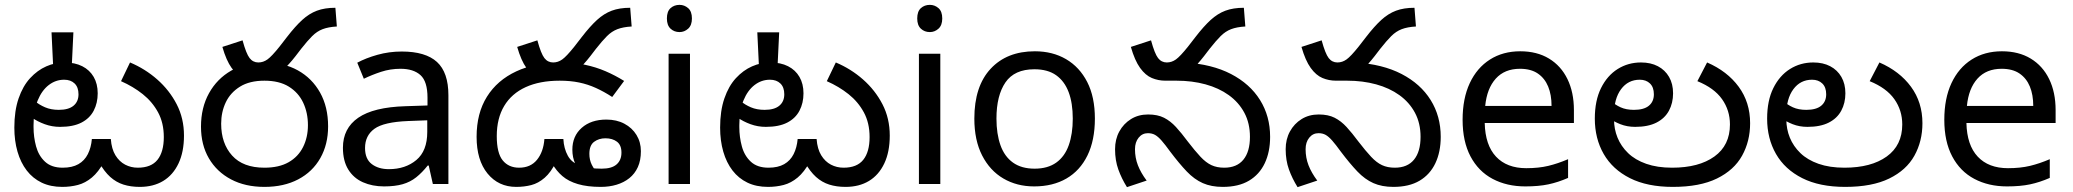

<svg xmlns="http://www.w3.org/2000/svg" viewBox="-20 -757 8529 790"><path d="M555 12Q518 12 488 2.5Q458 -7 433.5 -29Q409 -51 387 -90L408 -91Q385 -49 358 -26.5Q331 -4 300.5 4Q270 12 236 12Q188 12 151.5 -5.5Q115 -23 90 -55.5Q65 -88 52 -133Q39 -178 39 -232Q39 -301 56.5 -352Q74 -403 104 -435.5Q134 -468 170.5 -484Q207 -500 245 -500Q288 -500 318.5 -484.5Q349 -469 365.5 -440.5Q382 -412 382 -373Q382 -333 365.5 -301.5Q349 -270 315 -252.5Q281 -235 227 -235Q194 -235 164 -246Q134 -257 111.5 -273Q89 -289 76 -304L100 -366Q108 -355 124.5 -340.5Q141 -326 165.5 -315.5Q190 -305 222 -305Q262 -305 282.5 -322Q303 -339 303 -369Q303 -398 287 -413.5Q271 -429 244 -429Q209 -429 180.5 -407Q152 -385 135 -343.5Q118 -302 118 -242V-234Q118 -193 128.5 -154.5Q139 -116 165.5 -91.5Q192 -67 238 -67Q277 -67 302.5 -81.5Q328 -96 341.5 -123Q355 -150 358 -185H436Q439 -144 455 -118Q471 -92 495 -79.5Q519 -67 547 -67Q602 -67 628 -99.5Q654 -132 654 -193Q654 -251 630.5 -294.5Q607 -338 567.5 -369.5Q528 -401 478 -423L515 -500Q577 -474 627 -430Q677 -386 707 -328Q737 -270 737 -199Q737 -132 714.5 -84.5Q692 -37 651.5 -12.5Q611 12 555 12ZM282 -624 275 -478H199L192 -624Z M1037 -425Q1008 -425 981.5 -436Q955 -447 933 -477.5Q911 -508 895 -564L978 -591Q993 -536 1007 -518Q1021 -500 1043 -500Q1063 -500 1080.5 -512.5Q1098 -525 1130 -565L1161 -605Q1195 -649 1223.5 -675Q1252 -701 1284 -713Q1316 -725 1360 -725L1366 -648Q1331 -646 1307.5 -637Q1284 -628 1264.5 -608.5Q1245 -589 1219 -556L1196 -526Q1168 -490 1143 -468Q1118 -446 1092.5 -435.5Q1067 -425 1037 -425ZM807 -236Q807 -314 840 -373.5Q873 -433 931.5 -466.5Q990 -500 1068 -500Q1147 -500 1205.5 -467.5Q1264 -435 1297 -376Q1330 -317 1330 -237Q1330 -163 1298 -106.5Q1266 -50 1207 -19Q1148 12 1068 12Q989 12 930.5 -19Q872 -50 839.5 -105.5Q807 -161 807 -236ZM890 -248Q890 -167 935 -117Q980 -67 1068 -67Q1128 -67 1167.5 -89.5Q1207 -112 1227 -152Q1247 -192 1247 -242Q1247 -293 1227.5 -334.5Q1208 -376 1168.5 -400.5Q1129 -425 1068 -425Q1007 -425 967.5 -400.5Q928 -376 909 -336Q890 -296 890 -248Z M1633 -545Q1731 -545 1778 -502Q1825 -459 1825 -365V0H1761L1744 -76H1740Q1717 -47 1692.5 -27.5Q1668 -8 1636.5 1Q1605 10 1560 10Q1512 10 1473.5 -7Q1435 -24 1413 -59.5Q1391 -95 1391 -149Q1391 -229 1454 -272.5Q1517 -316 1648 -320L1739 -323V-355Q1739 -422 1710 -448Q1681 -474 1628 -474Q1586 -474 1548 -461.5Q1510 -449 1477 -433L1450 -499Q1485 -518 1533 -531.5Q1581 -545 1633 -545ZM1659 -259Q1559 -255 1520.5 -227Q1482 -199 1482 -148Q1482 -103 1509.5 -82Q1537 -61 1580 -61Q1648 -61 1693 -98.5Q1738 -136 1738 -214V-262Z M2250 -425Q2221 -425 2194.5 -436Q2168 -447 2146 -477.5Q2124 -508 2108 -564L2191 -591Q2206 -536 2220 -518Q2234 -500 2256 -500Q2276 -500 2293.5 -512.5Q2311 -525 2343 -565L2374 -605Q2408 -649 2436.5 -675Q2465 -701 2497 -713Q2529 -725 2573 -725L2579 -648Q2544 -646 2520.5 -637Q2497 -628 2477.5 -608.5Q2458 -589 2432 -556L2409 -526Q2381 -490 2356 -468Q2331 -446 2305.5 -435.5Q2280 -425 2250 -425ZM2452 12Q2397 12 2358 0.5Q2319 -11 2294 -32.5Q2269 -54 2252 -84L2268 -91Q2247 -48 2221 -25.5Q2195 -3 2166 4.5Q2137 12 2104 12Q2031 12 1986 -43Q1941 -98 1941 -194Q1941 -291 1983.5 -359Q2026 -427 2104.5 -463.5Q2183 -500 2289 -500Q2342 -500 2387 -490.5Q2432 -481 2471.5 -464Q2511 -447 2548 -424L2499 -358Q2465 -380 2432 -395Q2399 -410 2363 -417.5Q2327 -425 2283 -425Q2201 -425 2143 -398.5Q2085 -372 2054.5 -321Q2024 -270 2024 -197Q2024 -127 2048.5 -97Q2073 -67 2116 -67Q2163 -67 2189.5 -99.5Q2216 -132 2220 -185H2298Q2300 -146 2316.5 -116Q2333 -86 2369 -76Q2386 -69 2407.5 -66Q2429 -63 2456 -63Q2497 -63 2517 -80.5Q2537 -98 2537 -129Q2537 -160 2518.5 -174Q2500 -188 2471 -188Q2444 -188 2424.5 -173.5Q2405 -159 2405 -124Q2405 -99 2415 -79Q2425 -59 2439 -46L2373 -35Q2359 -57 2347 -83Q2335 -109 2335 -141Q2335 -197 2373.5 -231Q2412 -265 2475 -265Q2517 -265 2549 -248Q2581 -231 2599 -201.5Q2617 -172 2617 -135Q2617 -97 2604.5 -69.5Q2592 -42 2569.5 -24Q2547 -6 2517 3Q2487 12 2452 12Z M2819 -536V0H2731V-536ZM2776 -737Q2796 -737 2811.5 -723.5Q2827 -710 2827 -681Q2827 -653 2811.5 -639Q2796 -625 2776 -625Q2754 -625 2739 -639Q2724 -653 2724 -681Q2724 -710 2739 -723.5Q2754 -737 2776 -737Z M3459 12Q3422 12 3392 2.5Q3362 -7 3337.5 -29Q3313 -51 3291 -90L3312 -91Q3289 -49 3262 -26.5Q3235 -4 3204.5 4Q3174 12 3140 12Q3092 12 3055.5 -5.5Q3019 -23 2994 -55.5Q2969 -88 2956 -133Q2943 -178 2943 -232Q2943 -301 2960.5 -352Q2978 -403 3008 -435.5Q3038 -468 3074.5 -484Q3111 -500 3149 -500Q3192 -500 3222.5 -484.5Q3253 -469 3269.5 -440.5Q3286 -412 3286 -373Q3286 -333 3269.5 -301.5Q3253 -270 3219 -252.5Q3185 -235 3131 -235Q3098 -235 3068 -246Q3038 -257 3015.5 -273Q2993 -289 2980 -304L3004 -366Q3012 -355 3028.5 -340.5Q3045 -326 3069.5 -315.5Q3094 -305 3126 -305Q3166 -305 3186.5 -322Q3207 -339 3207 -369Q3207 -398 3191 -413.5Q3175 -429 3148 -429Q3113 -429 3084.5 -407Q3056 -385 3039 -343.5Q3022 -302 3022 -242V-234Q3022 -193 3032.5 -154.5Q3043 -116 3069.5 -91.5Q3096 -67 3142 -67Q3181 -67 3206.5 -81.5Q3232 -96 3245.5 -123Q3259 -150 3262 -185H3340Q3343 -144 3359 -118Q3375 -92 3399 -79.5Q3423 -67 3451 -67Q3506 -67 3532 -99.5Q3558 -132 3558 -193Q3558 -251 3534.5 -294.5Q3511 -338 3471.5 -369.5Q3432 -401 3382 -423L3419 -500Q3481 -474 3531 -430Q3581 -386 3611 -328Q3641 -270 3641 -199Q3641 -132 3618.5 -84.5Q3596 -37 3555.5 -12.5Q3515 12 3459 12ZM3186 -624 3179 -478H3103L3096 -624Z M3849 -536V0H3761V-536ZM3806 -737Q3826 -737 3841.5 -723.5Q3857 -710 3857 -681Q3857 -653 3841.5 -639Q3826 -625 3806 -625Q3784 -625 3769 -639Q3754 -653 3754 -681Q3754 -710 3769 -723.5Q3784 -737 3806 -737Z M4485 -269Q4485 -180 4454.5 -117.5Q4424 -55 4368 -22.5Q4312 10 4235 10Q4164 10 4108.5 -22.5Q4053 -55 4021 -117.5Q3989 -180 3989 -269Q3989 -402 4056 -474Q4123 -546 4238 -546Q4311 -546 4366.5 -513.5Q4422 -481 4453.5 -419.5Q4485 -358 4485 -269ZM4080 -269Q4080 -206 4096.5 -159.5Q4113 -113 4148 -88Q4183 -63 4237 -63Q4291 -63 4326 -88Q4361 -113 4377.5 -159.5Q4394 -206 4394 -269Q4394 -333 4377 -378Q4360 -423 4325.5 -447.5Q4291 -472 4236 -472Q4154 -472 4117 -418Q4080 -364 4080 -269Z M5011 12Q4964 12 4929 -3.5Q4894 -19 4863 -51.5Q4832 -84 4795 -133Q4774 -162 4759.5 -178.5Q4745 -195 4732.5 -202Q4720 -209 4703 -209Q4680 -209 4665 -190.5Q4650 -172 4650 -143Q4650 -108 4662 -77Q4674 -46 4698 -14L4617 13Q4595 -22 4581.5 -59.5Q4568 -97 4568 -143Q4568 -184 4585.5 -216Q4603 -248 4633.5 -267Q4664 -286 4704 -286Q4743 -286 4769.5 -272.5Q4796 -259 4818.5 -234.5Q4841 -210 4867 -175Q4897 -136 4919.5 -112Q4942 -88 4964.5 -77.5Q4987 -67 5017 -67Q5069 -67 5096 -100Q5123 -133 5123 -194Q5123 -250 5100 -293Q5077 -336 5036 -365.5Q4995 -395 4940 -410Q4885 -425 4821 -425H4777L4855 -500Q4967 -493 5045 -452.5Q5123 -412 5164.5 -345.5Q5206 -279 5206 -194Q5206 -132 5184 -85.5Q5162 -39 5119 -13.5Q5076 12 5011 12ZM4775 -425Q4746 -425 4719.5 -436Q4693 -447 4671 -477.5Q4649 -508 4633 -564L4716 -591Q4731 -536 4745 -518Q4759 -500 4781 -500Q4801 -500 4818.5 -512.5Q4836 -525 4868 -565L4899 -605Q4933 -649 4961.5 -675Q4990 -701 5022 -713Q5054 -725 5098 -725L5104 -648Q5069 -646 5045.5 -637Q5022 -628 5002.5 -608.5Q4983 -589 4957 -556L4934 -526Q4906 -490 4881 -468Q4856 -446 4830.5 -435.5Q4805 -425 4775 -425Z M5713 12Q5666 12 5631 -3.5Q5596 -19 5565 -51.5Q5534 -84 5497 -133Q5476 -162 5461.5 -178.5Q5447 -195 5434.5 -202Q5422 -209 5405 -209Q5382 -209 5367 -190.5Q5352 -172 5352 -143Q5352 -108 5364 -77Q5376 -46 5400 -14L5319 13Q5297 -22 5283.5 -59.5Q5270 -97 5270 -143Q5270 -184 5287.5 -216Q5305 -248 5335.5 -267Q5366 -286 5406 -286Q5445 -286 5471.5 -272.5Q5498 -259 5520.5 -234.5Q5543 -210 5569 -175Q5599 -136 5621.5 -112Q5644 -88 5666.5 -77.5Q5689 -67 5719 -67Q5771 -67 5798 -100Q5825 -133 5825 -194Q5825 -250 5802 -293Q5779 -336 5738 -365.5Q5697 -395 5642 -410Q5587 -425 5523 -425H5479L5557 -500Q5669 -493 5747 -452.5Q5825 -412 5866.5 -345.5Q5908 -279 5908 -194Q5908 -132 5886 -85.5Q5864 -39 5821 -13.5Q5778 12 5713 12ZM5477 -425Q5448 -425 5421.5 -436Q5395 -447 5373 -477.5Q5351 -508 5335 -564L5418 -591Q5433 -536 5447 -518Q5461 -500 5483 -500Q5503 -500 5520.5 -512.5Q5538 -525 5570 -565L5601 -605Q5635 -649 5663.5 -675Q5692 -701 5724 -713Q5756 -725 5800 -725L5806 -648Q5771 -646 5747.5 -637Q5724 -628 5704.5 -608.5Q5685 -589 5659 -556L5636 -526Q5608 -490 5583 -468Q5558 -446 5532.5 -435.5Q5507 -425 5477 -425Z M6235 -546Q6304 -546 6353.5 -516Q6403 -486 6429.5 -431.5Q6456 -377 6456 -304V-251H6089Q6091 -160 6135.5 -112.5Q6180 -65 6260 -65Q6311 -65 6350.5 -74.5Q6390 -84 6432 -102V-25Q6391 -7 6351 1.5Q6311 10 6256 10Q6180 10 6121.5 -21Q6063 -52 6030.5 -113.5Q5998 -175 5998 -264Q5998 -352 6027.5 -415Q6057 -478 6110.5 -512Q6164 -546 6235 -546ZM6234 -474Q6171 -474 6134.5 -433.5Q6098 -393 6091 -321H6364Q6364 -367 6350 -401Q6336 -435 6307.5 -454.5Q6279 -474 6234 -474Z M6863 12Q6758 12 6686.5 -24Q6615 -60 6578.5 -123.5Q6542 -187 6542 -269Q6542 -343 6567.5 -394.5Q6593 -446 6636 -473Q6679 -500 6732 -500Q6772 -500 6801.5 -484.5Q6831 -469 6847.5 -440.5Q6864 -412 6864 -373Q6864 -333 6847 -301.5Q6830 -270 6795.5 -252.5Q6761 -235 6708 -235Q6675 -235 6647 -246Q6619 -257 6598.5 -273Q6578 -289 6565 -304L6588 -366Q6596 -355 6610.5 -340.5Q6625 -326 6648 -315.5Q6671 -305 6703 -305Q6744 -305 6764.5 -322Q6785 -339 6785 -369Q6785 -398 6769 -413.5Q6753 -429 6727 -429Q6679 -429 6650 -390Q6621 -351 6621 -284V-266Q6621 -226 6635.5 -190.5Q6650 -155 6679 -127Q6708 -99 6753.5 -83Q6799 -67 6860 -67Q6970 -67 7034 -113Q7098 -159 7098 -245Q7098 -303 7065.5 -349Q7033 -395 6964 -423L7004 -500Q7087 -464 7134 -400Q7181 -336 7181 -250Q7181 -176 7148 -116.5Q7115 -57 7044.5 -22.5Q6974 12 6863 12Z M7572 12Q7467 12 7395.5 -24Q7324 -60 7287.5 -123.5Q7251 -187 7251 -269Q7251 -343 7276.5 -394.5Q7302 -446 7345 -473Q7388 -500 7441 -500Q7481 -500 7510.5 -484.5Q7540 -469 7556.5 -440.5Q7573 -412 7573 -373Q7573 -333 7556 -301.5Q7539 -270 7504.5 -252.5Q7470 -235 7417 -235Q7384 -235 7356 -246Q7328 -257 7307.5 -273Q7287 -289 7274 -304L7297 -366Q7305 -355 7319.5 -340.5Q7334 -326 7357 -315.5Q7380 -305 7412 -305Q7453 -305 7473.5 -322Q7494 -339 7494 -369Q7494 -398 7478 -413.5Q7462 -429 7436 -429Q7388 -429 7359 -390Q7330 -351 7330 -284V-266Q7330 -226 7344.5 -190.5Q7359 -155 7388 -127Q7417 -99 7462.5 -83Q7508 -67 7569 -67Q7679 -67 7743 -113Q7807 -159 7807 -245Q7807 -303 7774.5 -349Q7742 -395 7673 -423L7713 -500Q7796 -464 7843 -400Q7890 -336 7890 -250Q7890 -176 7857 -116.5Q7824 -57 7753.5 -22.5Q7683 12 7572 12Z M8217 -546Q8286 -546 8335.5 -516Q8385 -486 8411.5 -431.5Q8438 -377 8438 -304V-251H8071Q8073 -160 8117.5 -112.5Q8162 -65 8242 -65Q8293 -65 8332.5 -74.5Q8372 -84 8414 -102V-25Q8373 -7 8333 1.5Q8293 10 8238 10Q8162 10 8103.5 -21Q8045 -52 8012.5 -113.5Q7980 -175 7980 -264Q7980 -352 8009.5 -415Q8039 -478 8092.5 -512Q8146 -546 8217 -546ZM8216 -474Q8153 -474 8116.5 -433.5Q8080 -393 8073 -321H8346Q8346 -367 8332 -401Q8318 -435 8289.5 -454.5Q8261 -474 8216 -474Z"/></svg>

Font: telugu115
Style: Regular
Weight: 400
Designer: Jelle Bosma - Monotype Design Team
Foundry: Monotype Imaging Inc.
Version: Version 2.003